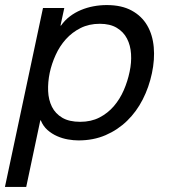

<svg xmlns="http://www.w3.org/2000/svg" viewBox="-68 -549 681 766"><path d="M449.2 -263.2Q457 -299.3 454.8 -333.7Q452.6 -368.2 438.7 -395Q424.8 -421.9 397.9 -438Q371.1 -454.1 330.1 -454.1Q287.1 -454.1 253.2 -437Q219.2 -419.9 194.6 -392.3Q169.9 -364.7 154.1 -329.8Q138.2 -294.9 130.4 -258.8Q122.6 -221.2 124 -185.8Q125.5 -150.4 139.2 -123Q152.8 -95.7 180.4 -79.3Q208 -63 252 -63Q295.4 -63 328.6 -80.1Q361.8 -97.2 386 -125.2Q410.2 -153.3 425.8 -189.2Q441.4 -225.1 449.2 -263.2ZM188.5 -517.1 173.3 -446.8H175.3Q190.4 -468.3 210.7 -483.6Q231 -499 254.9 -509Q278.8 -519 304.9 -523.9Q331.1 -528.8 357.9 -528.8Q417.5 -528.8 457.5 -506.8Q497.6 -484.9 519.3 -447.5Q541 -410.2 545.4 -360.8Q549.8 -311.5 538.1 -256.8Q526.4 -201.2 501.5 -152.3Q476.6 -103.5 439.2 -67.1Q401.9 -30.8 353.3 -9.8Q304.7 11.2 245.1 11.2Q225.6 11.2 203.1 7.3Q180.7 3.4 159.7 -5.9Q138.7 -15.1 121.3 -30.5Q104 -45.9 94.7 -68.8H92.8L36.6 196.8H-48.3L103.5 -517.1Z"/></svg>

Font: XB Khoramshahr
Style: Italic
Weight: 400
Italic angle: -12°
Designer: Behnam
Foundry: Irmug
Version: Version 8.005 2009